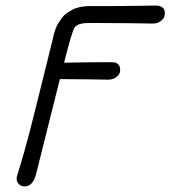

<svg xmlns="http://www.w3.org/2000/svg" viewBox="-20 -478 614 692"><path d="M40 166Q40 162.1 40.5 159.7Q41 157.2 43 151.1Q44.9 145 47.4 136.5Q49.8 127.9 55.4 109.9Q61 91.8 67.6 68.4Q74.2 44.9 84.7 5.4Q95.2 -34.2 106.9 -82L169.9 -335.9Q169.9 -336.9 171.9 -345Q173.8 -353 175.3 -359.1Q176.8 -365.2 180.9 -375.7Q185.1 -386.2 189.9 -394Q194.8 -401.9 201.9 -411.9Q209 -421.9 218.5 -429Q228 -436 240 -442.6Q252 -449.2 268.1 -452.6Q284.2 -456.1 301.8 -456.1H383.8Q420.9 -456.1 479.5 -457Q538.1 -458 540 -458Q574.2 -458 574.2 -430.2Q574.2 -424.3 572 -417.2Q569.8 -410.2 558.8 -401.6Q547.9 -393.1 529.8 -393.1Q524.9 -393.1 500.5 -393.6Q476.1 -394 433.6 -394.5Q391.1 -395 340.8 -395H298.8Q257.8 -395 247.8 -377Q237.8 -358.9 210.9 -252Q303.7 -253.9 357.9 -253.9Q393.1 -253.9 395 -252.9Q413.1 -246.1 413.1 -227.1Q413.1 -221.2 411.1 -214.6Q409.2 -208 398.2 -199.5Q387.2 -190.9 368.2 -190.9Q367.2 -190.9 307.6 -191.9Q248 -192.9 195.8 -192.9L109.9 149.9Q98.6 193.8 68.8 193.8Q56.6 193.8 48.3 186Q40 178.2 40 166Z"/></svg>

Font: CMU Concrete
Style: Italic
Weight: 500
Italic angle: -14.04°
Version: Version 0.7.0